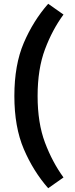

<svg xmlns="http://www.w3.org/2000/svg" viewBox="-20 -867 396 1016"><path d="M56 -359Q56 -524 106 -640.5Q156 -757 235 -847L316 -790Q257 -710 218 -606Q179 -502 179 -359Q179 -216 218 -112.5Q257 -9 316 72L235 129Q156 39 106 -78Q56 -195 56 -359Z"/></svg>

Font: Biryani SemiBold
Style: Regular
Weight: 600
Designer: Dan Reynolds and Mathieu Réguer
Foundry: Dan Reynolds and Mathieu Réguer
Version: Version 1.004; ttfautohint (v1.1) -l 5 -r 5 -G 72 -x 0 -D la